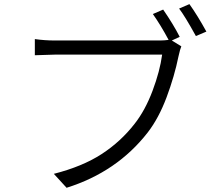

<svg xmlns="http://www.w3.org/2000/svg" viewBox="-20 -891 1040 928"><path d="M848.6 -712.9 810.5 -695.3 856.4 -667Q850.6 -654.3 842.8 -619.1Q823.2 -522.5 785.2 -420.9Q747.1 -319.3 693.4 -250Q544.9 -59.6 301.8 16.6L240.2 -50.8Q377.9 -85.9 470.7 -146Q563.5 -206.1 630.9 -293Q681.6 -357.4 717.3 -452.1Q752.9 -546.9 763.7 -627H245.1Q224.6 -627 148.4 -624V-702.1Q196.3 -695.3 245.1 -695.3H753.9Q773.4 -695.3 794.9 -698.2Q756.8 -769.5 718.8 -823.2L768.6 -844.7Q818.4 -772.5 848.6 -712.9ZM845.7 -849.6 895.5 -871.1Q934.6 -816.4 977.5 -738.3L926.8 -716.8Q874 -812.5 845.7 -849.6Z"/></svg>

Font: GenEi Gothic M SemiLight
Style: Regular
Weight: 350
Designer: o_tamon (Modified); [Source Han Sans]
Ryoko NISHIZUKA  (kana & ideographs); Paul D. Hunt (Latin, Greek & Cyrillic); Wenl
Version: Version 1.1a;Original Version 1.004